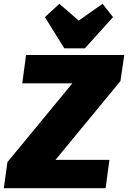

<svg xmlns="http://www.w3.org/2000/svg" viewBox="-43 -989 673 1009"><path d="M-4 -137 428 -661 524 -551H74L94 -700H610L590 -563L158 -39L60 -149H532L512 0H-23ZM551 -899 403 -735H295L193 -899L269 -969L437 -823H288L496 -969Z"/></svg>

Font: Pathway Extreme Condensed Black
Style: Italic
Weight: 900
Width: 3
Italic angle: -8°
Version: Version 1.001;gftools[0.9.26]